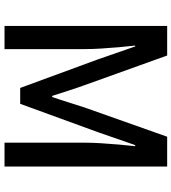

<svg xmlns="http://www.w3.org/2000/svg" viewBox="26 -804 777 870"><g transform="rotate(90 415.0 -368.5)"><path d="M97 0V-737H231L365 -364Q378 -328 390 -290.5Q402 -253 414 -216H419Q432 -253 443.5 -290.5Q455 -328 467 -364L599 -737H734V0H626V-364Q626 -397 628.5 -437Q631 -477 634.5 -518Q638 -559 642 -592H637L578 -422L450 -71H378L249 -422L190 -592H186Q190 -559 193.5 -518Q197 -477 199.5 -437Q202 -397 202 -364V0Z"/></g></svg>

Font: Noto Sans SC Thin Medium
Style: Regular
Weight: 500
Version: Version 2.004-H2;hotconv 1.0.118;makeotfexe 2.5.65603